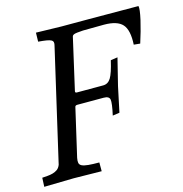

<svg xmlns="http://www.w3.org/2000/svg" viewBox="-116 -810 866 910"><g transform="rotate(-15 317.0 -355.0)"><path d="M359 -665Q324 -663 315 -659.5Q306 -656 305 -649L248 -399Q245 -389 255 -389H384Q408 -389 422 -411.5Q436 -434 450 -495L484 -500L451 -367L425 -244L391 -239Q404 -297 401 -315Q398 -332 371 -332H242Q231 -332 230 -323L176 -89Q173 -74 175 -64.5Q177 -55 187.5 -50Q198 -45 218.5 -43Q239 -41 272 -41V2L135 0Q122 0 -10 3L-8 -41Q5 -42 18.5 -43Q32 -44 44.5 -47.5Q57 -51 67 -58Q77 -65 83 -80L210 -630Q213 -640 211.5 -647Q210 -654 202.5 -658Q195 -662 180 -664.5Q165 -667 140 -669L141 -713L265 -710H396L643 -709Q647 -695 635 -642Q629 -616 621.5 -589.5Q614 -563 605 -535L574 -538Q578 -609 552.5 -637.5Q527 -666 462 -666Z"/></g></svg>

Font: Lusitana
Style: Italic
Weight: 400
Italic angle: -12°
Designer: Ana Paula Megda
Foundry: Ana Paula Megda
Version: Version 1.000; ttfautohint (v1.1) -l 8 -r 50 -G 200 -x 14 -D